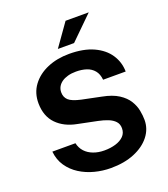

<svg xmlns="http://www.w3.org/2000/svg" viewBox="-165 -1045 1025 1171"><g transform="rotate(-20 347.0 -459.5)"><path d="M352.5 10Q298.9 10 247.4 -3.5Q195.9 -16.9 153.4 -43.9Q110.8 -70.9 83.1 -111.5Q55.4 -152.1 49.8 -206.6H199.7Q206.9 -173.7 228 -151Q249.1 -128.3 281 -116.5Q312.9 -104.6 351.8 -104.6Q391.8 -104.6 424.9 -114.6Q458 -124.6 477.9 -144.7Q497.8 -164.8 497.8 -195.6Q497.8 -222.8 481.7 -240.4Q465.6 -258 438 -269.1Q410.5 -280.1 375.6 -287.1L250.3 -312.7Q168.7 -328.2 120.5 -377.8Q72.3 -427.3 71 -510.7Q70.3 -578.7 107.2 -628.4Q144.1 -678.1 207.3 -705.1Q270.5 -732 349.2 -732Q442.4 -732 506.3 -702.8Q570.2 -673.5 603.3 -623.8Q636.4 -574 637.3 -512.8H490.8Q487.1 -550.8 468.1 -573.5Q449.2 -596.2 419.4 -606.1Q389.5 -616.1 351.5 -616.1Q322.2 -616.1 298.7 -609.6Q275.2 -603.1 258.6 -591.4Q242 -579.7 233.1 -563.5Q224.2 -547.3 224.2 -527.5Q224.2 -496.1 245 -476.6Q265.8 -457.1 323.7 -444.3L447.4 -418.8Q513.8 -406.1 553.1 -380.6Q592.4 -355.2 612.2 -323Q632 -290.8 638.3 -257.6Q644.6 -224.5 644.6 -196.2Q644.6 -138 607.8 -91.2Q571.1 -44.4 505.5 -17.2Q440 10 352.5 10ZM398.6 -929H549L400.8 -783.5H295.6Z"/></g></svg>

Font: Public Sans Thin
Style: Regular
Weight: 100
Designer: The Public Sans project authors (U.S. Web Design System). Libre Franklin designed by Pablo Impallari and Rodrigo Fuenzal
Version: Version 1.008